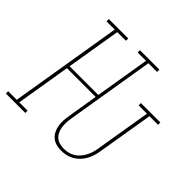

<svg xmlns="http://www.w3.org/2000/svg" viewBox="-197 -926 1125 1125"><g transform="rotate(45 366.0 -363.5)"><path d="M447 8Q426 8 406 2.5Q386 -3 371 -15.5Q356 -28 347 -46Q338 -64 334.5 -84Q331 -104 332 -125Q333 -146 337 -168L368 -358H130L74 -19H143V0H-18V-19H53L168 -716H100V-735H261V-716H189L133 -377H371L427 -716H358V-735H519V-716H447L356 -164Q353 -146 352.5 -127.5Q352 -109 354.5 -92Q357 -75 364.5 -59Q372 -43 384.5 -32Q397 -21 414.5 -16Q432 -11 451 -11Q468 -11 485.5 -15Q503 -19 519 -28.5Q535 -38 548 -52.5Q561 -67 569.5 -83Q578 -99 583.5 -116Q589 -133 592 -151L650 -501H581V-520H742V-501H671L612 -147Q609 -128 602.5 -108.5Q596 -89 585.5 -70.5Q575 -52 559.5 -36.5Q544 -21 526 -11Q508 -1 487.5 3.5Q467 8 447 8Z"/></g></svg>

Font: Iosevka Etoile Thin
Style: Italic
Weight: 100
Italic angle: -9°
Designer: Belleve Invis
Foundry: Belleve Invis
Version: Version 22.1.2; ttfautohint (v1.8.4)